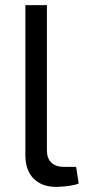

<svg xmlns="http://www.w3.org/2000/svg" viewBox="-20 -720 337 749"><path d="M163 -700V-134Q163 -102 180.5 -85.5Q198 -69 230 -69H277L287 -4Q278 0 261.5 3Q245 6 227.5 7.5Q210 9 198 9Q144 9 111.5 -23Q79 -55 79 -115V-700Z"/></svg>

Font: Exo 2
Style: Regular
Weight: 400
Designer: Natanael Gama
Foundry: Natanael Gama
Version: Version 2.010